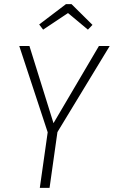

<svg xmlns="http://www.w3.org/2000/svg" viewBox="-20 -906 549 926"><path d="M509 -684 257 -269 219 0H172L210 -268L73 -684H122L238 -312L457 -684ZM188 -763 169 -788 298 -886H325L426 -786L404 -763L308 -843Z"/></svg>

Font: Fira Sans Condensed ExtraLight
Style: Italic
Weight: 275
Width: 3
Italic angle: -8°
Designer: Carrois Corporate & Edenspiekermann AG
Foundry: Carrois Corporate GbR & Edenspiekermann AG
Version: Version 4.203